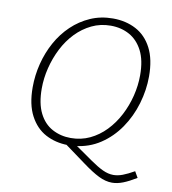

<svg xmlns="http://www.w3.org/2000/svg" viewBox="-93 -782 920 1027"><g transform="rotate(10 367.0 -269.0)"><path d="M584 164Q549 164 511.5 145.5Q474 127 424.5 90.5Q375 54 302 1L316 7Q249 6 195.5 -22.5Q142 -51 110 -111.5Q78 -172 78 -265Q78 -330 94 -393.5Q110 -457 140.5 -512.5Q171 -568 215.5 -610.5Q260 -653 316 -677.5Q372 -702 438 -702Q508 -702 563 -673Q618 -644 649.5 -583.5Q681 -523 681 -430Q681 -356 659 -281.5Q637 -207 594.5 -145Q552 -83 491.5 -43Q431 -3 355 5L357 -3Q416 38 456 66Q496 94 526 108Q556 122 584 122Q608 122 634.5 112Q661 102 696 82L715 115Q674 140 643 152Q612 164 584 164ZM325 -33Q381 -33 428.5 -55.5Q476 -78 514 -117.5Q552 -157 578.5 -208Q605 -259 619 -315.5Q633 -372 633 -428Q633 -509 606.5 -560.5Q580 -612 535 -637Q490 -662 433 -662Q377 -662 329.5 -639Q282 -616 244.5 -577Q207 -538 181 -487Q155 -436 141 -379.5Q127 -323 127 -267Q127 -186 153 -134Q179 -82 224.5 -57.5Q270 -33 325 -33Z"/></g></svg>

Font: Bitter Thin Light
Style: Italic
Weight: 300
Italic angle: -9°
Version: Version 2.002